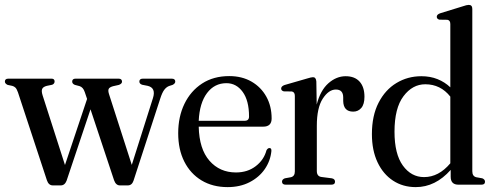

<svg xmlns="http://www.w3.org/2000/svg" viewBox="-28 -756 2014 786"><path d="M220.5 3H188.5Q171 3 164 -18L45.5 -378Q40.5 -392 35.2 -397.2Q30 -402.5 22 -404.5L3 -408.5Q-8 -414 -8 -422Q-8 -434 6 -434H183Q195.5 -434 195.5 -422.5Q195.5 -413 185.5 -409L163.5 -404.5Q148 -400.5 144.5 -391.5Q141 -382.5 146.5 -365.5L238 -80.5L328.5 -351L319 -379Q312.5 -399 297.5 -403.5L278.5 -408.5Q267.5 -413 267.5 -422Q267.5 -434 281.5 -434H457.5Q471.5 -434 471.5 -421.5Q471.5 -413.5 459 -408.5L434.5 -403Q419 -398.5 416.5 -391Q414 -383.5 418.5 -370L511.5 -81L598 -354Q611.5 -396 577 -404.5L554 -409Q542.5 -413 542.5 -422Q542.5 -434 557 -434H675Q689.5 -434 689.5 -422Q689.5 -414 678.5 -408.5L664.5 -404Q653.5 -400 644.8 -388.8Q636 -377.5 628 -352.5L518.5 -16Q512 3 495 3H463Q446.5 3 439 -18L342.5 -308.5L244.5 -16Q237 3 220.5 3Z M1084 -271Q1084 -237.5 1049.5 -237.5H785.5Q787.5 -146 829.5 -98Q871.5 -50 938 -50Q985.5 -50 1019 -75.8Q1052.5 -101.5 1063 -141Q1068.5 -150 1075 -150Q1084 -150 1083 -137.5Q1079 -97 1055.8 -63.5Q1032.5 -30 993.5 -10Q954.5 10 904 10Q842.5 10 797 -17.5Q751.5 -45 726.5 -94.5Q701.5 -144 701.5 -210.5Q701.5 -278 727 -330.8Q752.5 -383.5 799.2 -414Q846 -444.5 910.5 -444.5Q962.5 -444.5 1001.5 -422Q1040.5 -399.5 1062.2 -360.5Q1084 -321.5 1084 -271ZM899 -415.5Q850 -415.5 819.5 -375Q789 -334.5 785.5 -261.5H973.5Q991.5 -261.5 991.5 -279Q991.5 -344 965.5 -379.8Q939.5 -415.5 899 -415.5Z M1267 -422.5 1268.5 -328Q1283.5 -386 1316.2 -415Q1349 -444 1387 -444Q1424 -444 1444 -422Q1464 -400 1464 -360Q1464 -329 1451 -314Q1438 -299 1418 -299Q1378 -299 1377 -342.5V-357Q1377 -389.5 1347 -389.5Q1317.5 -389.5 1293.2 -352Q1269 -314.5 1269 -241V-56Q1269 -34 1288 -31.5L1330.5 -26Q1343.5 -23.5 1343.5 -12Q1343.5 0 1328.5 0H1141.5Q1126.5 0 1126.5 -12.5Q1126.5 -21.5 1138 -26L1163 -30.5Q1179 -34.5 1179 -54V-363.5Q1179 -379 1167 -381.5L1133.5 -382Q1123 -385 1123 -393.5Q1123 -403 1137 -408L1230.5 -435Q1246.5 -440 1253.5 -440Q1265.5 -440 1267 -422.5Z M1494.5 -207Q1494.5 -282.5 1521.8 -335.5Q1549 -388.5 1595 -416.2Q1641 -444 1697 -444Q1733.5 -444 1763.2 -432Q1793 -420 1815.5 -398.5V-657.5Q1815.5 -673 1803.5 -675L1770.5 -675.5Q1760 -678.5 1760 -687.5Q1760 -696.5 1773.5 -701.5L1866 -730Q1883 -736 1891 -736Q1905.5 -736 1905.5 -719.5V-55Q1905.5 -34.5 1921.5 -30.5L1946.5 -26Q1957.5 -21.5 1957.5 -12Q1957.5 0 1943 0H1848.5Q1817 0 1817 -32.5V-60.5Q1754.5 10 1674 10Q1621.5 10 1581 -16.5Q1540.5 -43 1517.5 -91.8Q1494.5 -140.5 1494.5 -207ZM1587 -216.5Q1587 -125.5 1621.2 -78.2Q1655.5 -31 1708 -31Q1768 -31 1815.5 -87.5V-360.5Q1775.5 -411 1713 -411Q1660.5 -411 1623.8 -362.2Q1587 -313.5 1587 -216.5Z"/></svg>

Font: Fraunces 144pt Soft
Style: Regular
Weight: 400
Version: Version 1.000;[0bf87f6ff]